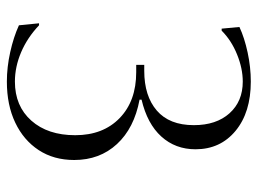

<svg xmlns="http://www.w3.org/2000/svg" viewBox="-118 -636 768 573"><g transform="rotate(90 266.5 -350.0)"><path d="M196 -372H174V-396H192Q267 -396 310.5 -433.5Q354 -471 354 -544Q354 -611 318.5 -650.5Q283 -690 224 -690Q185 -690 143 -673Q101 -656 72 -627H66L61 -680Q93 -695 137 -704.5Q181 -714 224 -714Q316 -714 371 -668.5Q426 -623 426 -549Q426 -489 388 -447Q350 -405 278 -388V-382Q363 -366 410.5 -314.5Q458 -263 458 -187Q458 -126 428.5 -81Q399 -36 346.5 -11Q294 14 224 14Q181 14 136 4Q91 -6 56 -22L50 -82H56Q93 -47 136.5 -28.5Q180 -10 224 -10Q297 -10 340.5 -59Q384 -108 384 -190Q384 -273 333 -322.5Q282 -372 196 -372Z"/></g></svg>

Font: Aboreto
Style: Regular
Weight: 400
Designer: Dominik Jáger
Foundry: Dominik Jáger
Version: Version 1.001; ttfautohint (v1.8.4.7-5d5b)